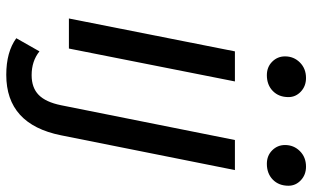

<svg xmlns="http://www.w3.org/2000/svg" viewBox="-212 -585 997 613"><g transform="rotate(90 286.5 -278.5)"><path d="M144 -530H240L135 0H39ZM160 -690Q160 -718 179.5 -737.5Q199 -757 229 -757Q255 -757 272.5 -740.5Q290 -724 290 -701Q290 -670 270.5 -651Q251 -632 220 -632Q194 -632 177 -649Q160 -666 160 -690ZM102 168 144 94Q175 119 220 119Q260 119 283 96.5Q306 74 316 25L427 -530H523L412 25Q377 200 219 200Q146 200 102 168ZM443 -690Q443 -718 462.5 -737.5Q482 -757 512 -757Q538 -757 555.5 -740.5Q573 -724 573 -701Q573 -670 553.5 -651Q534 -632 503 -632Q477 -632 460 -649Q443 -666 443 -690Z"/></g></svg>

Font: Idrija
Style: Italic
Weight: 500
Italic angle: -11.3°
Designer: Julieta Ulanovsky
Foundry: Julieta Ulanovsky
Version: Version 7.200